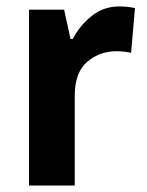

<svg xmlns="http://www.w3.org/2000/svg" viewBox="-20 -576 455 596"><path d="M350 -556Q375 -556 399 -551L387 -412Q379 -414 366.5 -415.5Q354 -417 342 -417Q289 -417 250.5 -384Q212 -351 212 -278V0H70V-546H179L199 -455H206Q227 -496 264 -526Q301 -556 350 -556Z"/></svg>

Font: Noto Sans Armenian SemiCondensed
Style: Bold
Weight: 700
Width: 4
Designer: Monotype Design Team
Foundry: Monotype Imaging Inc.
Version: Version 2.008; ttfautohint (v1.8.4.7-5d5b)